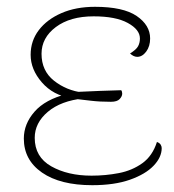

<svg xmlns="http://www.w3.org/2000/svg" viewBox="-20 -532 510 564"><path d="M251 12Q157 12 103.5 -25Q50 -62 50 -125Q50 -168 81.5 -204Q113 -240 177 -256L189 -244Q136 -252 103 -290Q70 -328 70 -371Q70 -412 94 -443.5Q118 -475 160.5 -493.5Q203 -512 259 -512Q342 -512 381.5 -485Q421 -458 421 -419Q421 -396 409.5 -380.5Q398 -365 383 -365Q378 -365 372.5 -367.5Q367 -370 362 -375Q380 -386 385.5 -396Q391 -406 391 -419Q391 -445 355.5 -464.5Q320 -484 255 -484Q186 -484 144 -452.5Q102 -421 102 -374Q102 -324 138.5 -295Q175 -266 224 -260L226 -243Q159 -236 120.5 -203.5Q82 -171 82 -127Q82 -71 130.5 -43.5Q179 -16 249 -16Q290 -16 329 -23.5Q368 -31 398 -52.5Q428 -74 441 -115Q449 -112 452 -107Q455 -102 455 -97Q455 -70 431 -45Q407 -20 361.5 -4Q316 12 251 12ZM306 -233Q273 -233 248 -236Q223 -239 205 -241V-262Q242 -264 273.5 -265Q305 -266 336 -267Q339 -263 339 -257Q339 -249 331.5 -241Q324 -233 306 -233Z"/></svg>

Font: Arima Thin Thin
Style: Regular
Weight: 250
Version: Version 1.100